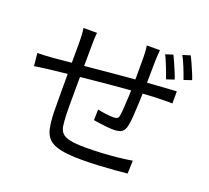

<svg xmlns="http://www.w3.org/2000/svg" viewBox="-136 -963 1272 1167"><g transform="rotate(20 500.0 -379.5)"><path d="M720.7 -756.1Q719.7 -747.9 718.9 -734.8Q718 -721.8 717.3 -708.3Q716.6 -694.8 716.2 -683.4Q715.8 -652.7 715.4 -619.9Q715 -587 714.5 -556.4Q714 -525.9 713 -499.9Q712 -462 710.3 -416.5Q708.6 -370.9 705.9 -330Q703.2 -289.1 697.6 -262.9Q691.5 -229.7 673.4 -217.5Q655.4 -205.3 621.1 -205.3Q602.9 -205.3 576.9 -207.8Q551 -210.3 527 -213.7Q503 -217.1 489.1 -219.5L490.9 -288.7Q517.2 -282.9 545.5 -279.4Q573.9 -275.9 590.5 -275.9Q609.6 -275.9 618.3 -280.9Q626.9 -285.9 629.1 -302.6Q632.7 -322.6 634.6 -355.2Q636.5 -387.8 638.5 -426Q640.4 -464.2 640.8 -499.4Q641.4 -527.9 641.4 -559.1Q641.4 -590.4 641.4 -622.1Q641.4 -653.8 641.4 -680.7Q641.4 -692.3 640.5 -706.3Q639.6 -720.3 638.7 -733.8Q637.8 -747.3 635.8 -756.1ZM325.3 -724.3Q323.1 -707.2 322.2 -686.9Q321.4 -666.6 321.4 -643.6Q321.4 -611.3 320.9 -562.3Q320.4 -513.3 319.9 -457.5Q319.4 -401.8 319.2 -348.7Q319 -295.7 319 -253.7Q319 -211.8 320 -190.9Q321.6 -150.4 325.5 -122.7Q329.4 -94.9 345.3 -77.8Q361.2 -60.7 397.3 -53Q433.4 -45.2 497.8 -45.2Q552.3 -45.2 608.4 -48.4Q664.4 -51.6 713.5 -57.2Q762.7 -62.8 795.4 -68.5L792.4 15.7Q759 19.1 710.2 23.1Q661.4 27.1 607.1 29.9Q552.8 32.7 501.9 32.7Q415.3 32.7 364.3 21.6Q313.3 10.6 288 -14Q262.7 -38.6 254.5 -79.5Q246.2 -120.4 244.2 -179.9Q244.2 -201.3 243.7 -239.7Q243.2 -278.1 243.2 -326.3Q243.2 -374.5 243.2 -424.6Q243.2 -474.8 243.5 -519.6Q243.8 -564.4 243.8 -596.5Q243.8 -628.6 243.8 -640.1Q243.8 -662.7 242.5 -682.2Q241.3 -701.8 237.9 -724.3ZM26.2 -485.3Q49.9 -485.3 76.6 -486.8Q103.3 -488.3 130.3 -490.5Q162.9 -493.5 223.8 -499.3Q284.6 -505.1 362.2 -512.7Q439.7 -520.3 522.9 -527.8Q606 -535.3 684.6 -541.6Q763.2 -547.9 824.7 -551.3Q844.1 -552.7 864.5 -553.8Q885 -554.9 902.6 -556.3V-477.6Q895.5 -478.6 881.7 -478.4Q867.9 -478.2 852.5 -478Q837.1 -477.8 824.3 -477.4Q784.5 -477 727 -473.1Q669.6 -469.2 603.2 -463.7Q536.9 -458.2 467.9 -451.7Q399 -445.2 335.2 -438.6Q271.4 -432 219.6 -426.4Q167.9 -420.8 136 -417.2Q120.6 -415.2 102.2 -412.9Q83.9 -410.6 66.2 -408Q48.5 -405.4 34.5 -403.1ZM806.8 -758.9Q816.2 -740.7 827 -715.6Q837.8 -690.5 848.6 -665.1Q859.3 -639.8 866.1 -619L816 -602.1Q809 -624.1 799.1 -649.3Q789.1 -674.4 779 -699.4Q768.9 -724.4 758.9 -743.6ZM906.9 -790.6Q916.9 -772.4 927.9 -747.6Q938.9 -722.8 949.6 -697.8Q960.2 -672.8 967 -651.9L917.3 -634.9Q905.5 -668.7 889.7 -708Q874 -747.4 858.4 -775.3Z"/></g></svg>

Font: Noto Sans JP
Style: Regular
Weight: 100
Designer: Ryoko NISHIZUKA 西塚涼子 (kana, bopomofo & ideographs); Paul D. Hunt (Latin, Greek & Cyrillic); Sandoll Communications 산돌커뮤니
Foundry: Adobe
Version: Version 2.004;hotconv 1.0.118;makeotfexe 2.5.65603